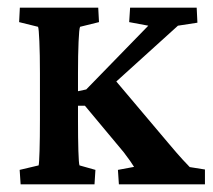

<svg xmlns="http://www.w3.org/2000/svg" viewBox="-20 -480 554 500"><path d="M289.6 0 287.1 -37.6 329.1 -45.4Q324.2 -53.2 318.6 -61.3Q313 -69.3 302.2 -83.5L201.2 -204.6H170.4V-239.7L204.6 -247.1L366.2 -413.1L316.4 -422.4L318.8 -460H492.2L494.1 -420.9L443.4 -413.1L268.1 -254.4L266.6 -287.1L417.5 -108.4Q443.4 -77.6 455.6 -64.5Q467.8 -51.3 474.1 -44.9L513.7 -38.6V0ZM33.7 0 31.2 -37.6 80.6 -49.3Q82 -54.7 83 -87.2Q84 -119.6 84 -169.4V-289.6Q84 -338.9 82.5 -372.3Q81.1 -405.8 79.1 -410.2L29.8 -422.4L31.7 -460H235.8L237.8 -422.4L188.5 -410.2Q186 -404.8 184.6 -371.3Q183.1 -337.9 183.1 -289.6V-169.4Q183.1 -119.6 184.1 -87.2Q185.1 -54.7 187 -49.3L228.5 -37.6L226.1 0Z"/></svg>

Font: Lateef SemiBold
Style: Regular
Weight: 600
Designer: SIL International
Foundry: SIL International
Version: Version 4.200